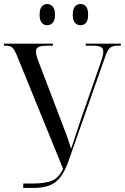

<svg xmlns="http://www.w3.org/2000/svg" viewBox="-20 -930 618 950"><path d="M379 -805Q362 -805 351 -817Q340 -829 340 -857Q340 -886 351 -898Q362 -910 379 -910Q395 -910 405.5 -898Q416 -886 416 -857Q416 -829 405.5 -817Q395 -805 379 -805ZM213 -805Q198 -805 187 -817Q176 -829 176 -857Q176 -886 187 -898Q198 -910 213 -910Q229 -910 240.5 -898Q252 -886 252 -857Q252 -829 240.5 -817Q229 -805 213 -805ZM95 0V-22H142Q200 -22 235 -35Q270 -48 292 -95L65 -652Q53 -682 42.5 -693Q32 -704 8 -704H0V-714H242V-704H214Q182 -704 170 -697Q158 -690 158 -676Q158 -667 161 -654.5Q164 -642 170 -627L281 -336Q297 -296 309 -262.5Q321 -229 332 -194Q343 -229 355 -264Q367 -299 379 -336L476 -614Q482 -631 486.5 -647Q491 -663 491 -674Q491 -691 479 -697.5Q467 -704 439 -704H404V-714H578V-704H562Q536 -704 523.5 -692.5Q511 -681 500 -648L320 -136Q302 -84 279.5 -54.5Q257 -25 224.5 -12.5Q192 0 142 0Z"/></svg>

Font: Noto Serif Display Condensed
Style: Regular
Weight: 400
Width: 3
Designer: Monotype Design Team
Foundry: Monotype Imaging Inc.
Version: Version 2.009